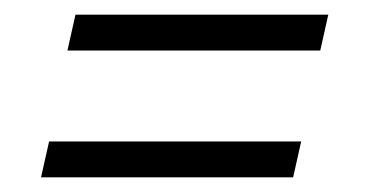

<svg xmlns="http://www.w3.org/2000/svg" viewBox="-20 -384 503 262"><path d="M72 -315 83 -364H428L417 -315ZM36 -142 47 -191H391L380 -142Z"/></svg>

Font: Saira Condensed Light
Style: Italic
Weight: 300
Width: 3
Italic angle: -12°
Designer: Hector Gatti with collaboration of the Omnibus-Type team
Foundry: Omnibus-Type
Version: Version 1.101